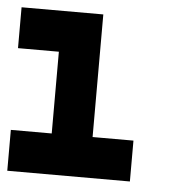

<svg xmlns="http://www.w3.org/2000/svg" viewBox="-43 -418 585 585"><g transform="rotate(5 250.0 -125.0)"><path d="M250 -375V0H375V125H0V0H125V-250H0V-375Z"/></g></svg>

Font: Bytesized
Style: Regular
Weight: 400
Monospace: yes
Designer: baltdev
Version: Version 1.000